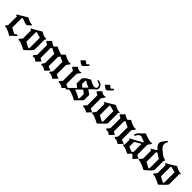

<svg xmlns="http://www.w3.org/2000/svg" viewBox="499 -2891 4936 4936"><g transform="rotate(45 2967.0 -422.5)"><path d="M511 -533Q519 -541 513 -550.5Q507 -560 498 -557H485Q462 -557 435 -564.5Q408 -572 374 -588Q348 -600 318 -619Q311 -624 304 -619L49 -467Q35 -461 46 -448Q43 -449 43 -449Q47 -442 53 -438.5Q59 -435 61 -435H69Q78 -435 83 -438Q81 -353 81 -275Q81 -198 81 -117L40 -66Q38 -63 37.5 -57.5Q37 -52 39 -49L46 -39Q52 -31 61 -34Q63 -35 75 -35Q114 -35 206 12Q224 21 244.5 32Q265 43 288 58Q298 65 306 54Q314 43 332.5 24Q351 5 380 -22Q391 -32 405 -45Q419 -58 439 -75Q446 -81 443.5 -89Q441 -97 432 -99L412 -104Q409 -104 405.5 -103.5Q402 -103 400 -100Q391 -91 380.5 -82.5Q370 -74 360 -65Q345 -67 308.5 -86.5Q272 -106 201 -144V-493Q207 -497 213.5 -499.5Q220 -502 224 -505Q258 -493 295 -480.5Q332 -468 366 -457Q382 -448 393 -448Q403 -448 425 -458Q427 -459 428 -459.5Q429 -460 434 -465V-463Z M1025 -535Q1031 -545 1025.5 -552.5Q1020 -560 1010 -557H998Q954 -557 887 -588Q874 -594 860 -601.5Q846 -609 829 -619Q825 -624 817 -619L561 -467Q554 -462 554 -457Q554 -439 587 -435H594Q593 -357 593 -285Q593 -213 593 -138L531 -66Q528 -63 527.5 -57.5Q527 -52 530 -49L536 -39Q544 -31 553 -34Q554 -35 566 -35Q587 -35 623.5 -23Q660 -11 709 12Q726 19 747.5 30.5Q769 42 800 59Q809 63 817 57Q826 47 836.5 37Q847 27 859 18Q866 9 875 1.5Q884 -6 893 -15V-14Q946 -63 974 -96Q1002 -129 1008 -144V-514ZM887 -81 870 -65Q854 -69 816 -89Q778 -109 714 -144V-493Q720 -497 726 -499.5Q732 -502 737 -505Q739 -503 738 -505Q737 -507 753 -499Q763 -497 774 -494.5Q785 -492 798 -488Q832 -479 853 -473Q874 -467 887 -463Z M1960 -46Q1966 -53 1962.5 -60.5Q1959 -68 1949 -68Q1937 -68 1915 -77H1916Q1906 -83 1895 -87.5Q1884 -92 1873 -98Q1867 -100 1864.5 -101.5Q1862 -103 1858 -104V-442L1922 -529Q1928 -538 1922.5 -545Q1917 -552 1908 -549Q1901 -547 1893.5 -546Q1886 -545 1876 -545Q1853 -545 1820.5 -555Q1788 -565 1746 -583Q1741 -586 1723.5 -595Q1706 -604 1687 -615Q1685 -618 1680.5 -619Q1676 -620 1673 -623Q1667 -627 1659 -619L1585 -545Q1559 -546 1528 -556Q1497 -566 1456 -583Q1437 -591 1419.5 -599.5Q1402 -608 1381 -621Q1372 -626 1365 -619Q1348 -603 1331.5 -586Q1315 -569 1298 -553Q1281 -557 1262.5 -565Q1244 -573 1221 -588Q1215 -592 1204.5 -599Q1194 -606 1178 -619Q1168 -626 1160 -618L1072 -531Q1066 -525 1067 -518Q1068 -511 1075 -507Q1075 -507 1079 -503Q1085 -499 1089 -496.5Q1093 -494 1099 -491Q1109 -483 1124 -476Q1139 -469 1149 -463V-99L1086 -27Q1081 -18 1086 -11L1092 1Q1094 6 1099.5 7Q1105 8 1109 6Q1118 2 1129 2Q1144 2 1162 8Q1180 14 1198 23Q1209 31 1230 48Q1241 54 1249 46L1342 -51Q1348 -58 1344.5 -65.5Q1341 -73 1332 -73Q1326 -73 1318 -76Q1310 -79 1304 -83Q1296 -88 1285.5 -94.5Q1275 -101 1269 -104V-472Q1279 -479 1286 -486Q1293 -493 1300 -499Q1308 -495 1317.5 -490.5Q1327 -486 1333 -482L1371 -463Q1374 -462 1376 -462Q1379 -462 1381 -460Q1400 -451 1416.5 -443Q1433 -435 1442 -431V-95L1395 -25Q1393 -18 1395 -11L1402 1Q1405 6 1410 7Q1415 8 1420 6Q1428 2 1439 2Q1456 2 1474 8.5Q1492 15 1515 27V26Q1521 29 1530 35Q1539 41 1555 52Q1565 58 1573 51L1666 -46Q1672 -52 1668.5 -60Q1665 -68 1655 -68Q1648 -68 1635.5 -72.5Q1623 -77 1611 -83Q1608 -83 1602.5 -85.5Q1597 -88 1594 -89Q1588 -92 1579.5 -96.5Q1571 -101 1565 -104V-442Q1574 -455 1583.5 -468Q1593 -481 1601 -494Q1626 -481 1642 -474Q1658 -467 1670 -461Q1674 -459 1676 -459Q1679 -459 1681 -457Q1698 -448 1712.5 -441.5Q1727 -435 1736 -431V-95L1689 -25Q1685 -18 1689 -11L1696 1Q1702 12 1713 6Q1721 2 1733 2Q1748 2 1766.5 8.5Q1785 15 1808 27V26Q1814 29 1823.5 35Q1833 41 1848 52Q1858 58 1867 51Z M2293 -844Q2297 -848 2296.5 -853.5Q2296 -859 2292 -862L2283 -872Q2275 -879 2265 -873Q2253 -862 2241.5 -850Q2230 -838 2218 -826Q2209 -826 2186 -842L2187 -841Q2178 -850 2173.5 -853.5Q2169 -857 2164 -861Q2158 -866 2152 -870.5Q2146 -875 2140 -879Q2132 -885 2124 -876L2045 -798Q2034 -787 2046 -778Q2129 -716 2151 -716Q2171 -716 2192 -738L2267 -813ZM2296 -46Q2303 -52 2299 -60Q2295 -68 2285 -68Q2269 -68 2250 -81Q2237 -88 2227 -94.5Q2217 -101 2210 -104V-473L2276 -563Q2283 -571 2276 -579Q2269 -587 2259 -583Q2241 -575 2221 -575Q2205 -575 2185 -581Q2165 -587 2149 -597Q2144 -599 2136.5 -604Q2129 -609 2119 -618Q2109 -626 2101 -618L2012 -531Q2006 -525 2007.5 -518Q2009 -511 2016 -507Q2016 -507 2019 -503Q2025 -499 2029 -496Q2033 -493 2039 -491Q2051 -485 2065 -477Q2079 -469 2090 -463V-99L2028 -27Q2020 -18 2026 -11L2033 1Q2036 6 2040.5 7Q2045 8 2050 6Q2058 2 2069 2Q2085 2 2103 8.5Q2121 15 2145 27V26Q2151 29 2160.5 35Q2170 41 2185 52Q2195 58 2204 51Z M2883 -620Q2883 -660 2851 -700Q2835 -721 2811 -733Q2787 -745 2759 -750Q2750 -755 2738 -755Q2734 -755 2730.5 -754.5Q2727 -754 2722 -753Q2712 -750 2711 -740Q2710 -730 2719 -727Q2756 -712 2778.5 -703Q2801 -694 2807 -689Q2835 -668 2843 -614Q2843 -593 2824 -578Q2815 -569 2801.5 -564Q2788 -559 2774 -554Q2730 -555 2655 -592Q2641 -599 2625 -607Q2609 -615 2590 -628Q2583 -633 2576 -628L2461 -563L2388 -486L2387 -305Q2387 -302 2388.5 -299Q2390 -296 2391 -294Q2413 -278 2434.5 -260Q2456 -242 2476 -226L2278 -26Q2269 -17 2278 -8L2287 1Q2294 11 2304 2L2362 -49Q2394 -48 2432.5 -37.5Q2471 -27 2518 -7Q2535 -1 2555 10.5Q2575 22 2601 35L2635 53Q2638 55 2643 54Q2648 53 2650 51L2819 -120Q2821 -120 2822.5 -123Q2824 -126 2824 -128V-315Q2824 -322 2818 -326Q2790 -346 2761.5 -365.5Q2733 -385 2704 -405Q2735 -435 2758.5 -459Q2782 -483 2811 -514Q2845 -531 2864 -557.5Q2883 -584 2883 -620ZM2679 -440 2566 -326Q2546 -342 2530.5 -356.5Q2515 -371 2495 -387V-506Q2501 -509 2504.5 -512Q2508 -515 2514 -518Q2517 -515 2524 -510.5Q2531 -506 2546 -499Q2555 -493 2566 -487.5Q2577 -482 2591 -475Q2617 -462 2639.5 -453.5Q2662 -445 2679 -440ZM2709 -80 2686 -58Q2653 -79 2621.5 -96Q2590 -113 2557 -127Q2530 -139 2508 -146Q2486 -153 2466 -155Q2488 -178 2506.5 -196.5Q2525 -215 2543 -232.5Q2561 -250 2579 -268Q2597 -286 2618 -307Q2642 -290 2664 -271.5Q2686 -253 2709 -236Z M3181 -844Q3185 -848 3184.5 -853.5Q3184 -859 3180 -862L3171 -872Q3163 -879 3153 -873Q3141 -862 3129.5 -850Q3118 -838 3106 -826Q3097 -826 3074 -842L3075 -841Q3066 -850 3061.5 -853.5Q3057 -857 3052 -861Q3046 -866 3040 -870.5Q3034 -875 3028 -879Q3020 -885 3012 -876L2933 -798Q2922 -787 2934 -778Q3017 -716 3039 -716Q3059 -716 3080 -738L3155 -813ZM3184 -46Q3191 -52 3187 -60Q3183 -68 3173 -68Q3157 -68 3138 -81Q3125 -88 3115 -94.5Q3105 -101 3098 -104V-473L3164 -563Q3171 -571 3164 -579Q3157 -587 3147 -583Q3129 -575 3109 -575Q3093 -575 3073 -581Q3053 -587 3037 -597Q3032 -599 3024.5 -604Q3017 -609 3007 -618Q2997 -626 2989 -618L2900 -531Q2894 -525 2895.5 -518Q2897 -511 2904 -507Q2904 -507 2907 -503Q2913 -499 2917 -496Q2921 -493 2927 -491Q2939 -485 2953 -477Q2967 -469 2978 -463V-99L2916 -27Q2908 -18 2914 -11L2921 1Q2924 6 2928.5 7Q2933 8 2938 6Q2946 2 2957 2Q2973 2 2991 8.5Q3009 15 3033 27V26Q3039 29 3048.5 35Q3058 41 3073 52Q3083 58 3092 51Z M3696 -535Q3702 -545 3696.5 -552.5Q3691 -560 3681 -557H3669Q3625 -557 3558 -588Q3545 -594 3531 -601.5Q3517 -609 3500 -619Q3496 -624 3488 -619L3232 -467Q3225 -462 3225 -457Q3225 -439 3258 -435H3265Q3264 -357 3264 -285Q3264 -213 3264 -138L3202 -66Q3199 -63 3198.5 -57.5Q3198 -52 3201 -49L3207 -39Q3215 -31 3224 -34Q3225 -35 3237 -35Q3258 -35 3294.5 -23Q3331 -11 3380 12Q3397 19 3418.5 30.5Q3440 42 3471 59Q3480 63 3488 57Q3497 47 3507.5 37Q3518 27 3530 18Q3537 9 3546 1.5Q3555 -6 3564 -15V-14Q3617 -63 3645 -96Q3673 -129 3679 -144V-514ZM3558 -81 3541 -65Q3525 -69 3487 -89Q3449 -109 3385 -144V-493Q3391 -497 3397 -499.5Q3403 -502 3408 -505Q3410 -503 3409 -505Q3408 -507 3424 -499Q3434 -497 3445 -494.5Q3456 -492 3469 -488Q3503 -479 3524 -473Q3545 -467 3558 -463Z M4331 -46Q4338 -52 4334.5 -60Q4331 -68 4321 -68Q4315 -68 4302.5 -72.5Q4290 -77 4277 -83Q4274 -83 4268 -85.5Q4262 -88 4259 -89Q4254 -92 4245 -96.5Q4236 -101 4230 -104V-442L4294 -529Q4300 -538 4295 -545Q4290 -552 4280 -549Q4274 -547 4266.5 -546Q4259 -545 4250 -545Q4226 -545 4193 -555Q4160 -565 4119 -583Q4114 -586 4096.5 -595Q4079 -604 4059 -615Q4056 -618 4046 -623Q4039 -627 4031 -619Q4017 -604 4001.5 -589.5Q3986 -575 3972 -561Q3939 -566 3887 -593Q3879 -597 3868 -603Q3857 -609 3844 -619Q3835 -626 3826 -618L3738 -531Q3732 -525 3733 -518Q3734 -511 3742 -507Q3740 -507 3744 -503Q3750 -499 3754.5 -496Q3759 -493 3765 -491Q3776 -485 3790.5 -477Q3805 -469 3815 -463V-99L3752 -27Q3745 -18 3751 -11L3758 1Q3760 6 3765.5 7Q3771 8 3776 6Q3783 2 3795 2Q3810 2 3828 8Q3846 14 3864 23Q3871 28 3878.5 34Q3886 40 3897 48Q3907 55 3915 46L4009 -51Q4015 -57 4011 -65Q4007 -73 3998 -73Q3992 -73 3984 -76Q3976 -79 3970 -83Q3963 -88 3952 -94.5Q3941 -101 3936 -104V-474Q3944 -482 3950 -488Q3956 -494 3964 -500L4006 -479L4036 -463Q4057 -452 4075 -444.5Q4093 -437 4108 -431V-95L4062 -25Q4057 -18 4062 -11L4068 1Q4071 6 4076.5 7Q4082 8 4086 6Q4093 2 4105 2Q4120 2 4139 8.5Q4158 15 4182 27V26Q4188 29 4196.5 35Q4205 41 4222 52Q4230 58 4239 51Z M4872 -46Q4878 -53 4875 -60.5Q4872 -68 4863 -68Q4845 -68 4827 -81H4828Q4814 -89 4805 -95Q4796 -101 4787 -104V-473L4853 -563Q4859 -571 4852.5 -578.5Q4846 -586 4837 -583Q4831 -580 4822.5 -579Q4814 -578 4802 -578Q4774 -578 4735 -586.5Q4696 -595 4649 -612Q4632 -618 4610.5 -626.5Q4589 -635 4561 -646Q4559 -648 4554.5 -646.5Q4550 -645 4547 -643L4461 -558Q4449 -548 4439 -540Q4429 -532 4423 -526Q4382 -483 4359 -423Q4357 -419 4359.5 -413.5Q4362 -408 4366 -406Q4370 -403 4372 -403Q4376 -403 4378 -403Q4391 -403 4408 -417Q4425 -463 4446 -482Q4459 -495 4478.5 -503Q4498 -511 4518 -514Q4555 -501 4592 -489Q4629 -477 4666 -463Q4666 -454 4666.5 -448.5Q4667 -443 4667 -434L4353 -266Q4351 -264 4349 -260Q4347 -256 4347 -254Q4347 -246 4355 -241Q4363 -236 4372 -234H4373Q4373 -210 4373 -188Q4373 -166 4372 -150Q4371 -132 4371 -110Q4371 -89 4371 -65L4350 -45Q4346 -41 4345.5 -36Q4345 -31 4347 -27L4353 -18Q4360 -9 4370 -13Q4379 -15 4388 -15Q4405 -15 4431.5 -7Q4458 1 4494 17Q4551 40 4577 55Q4584 60 4589.5 57Q4595 54 4597 47Q4599 41 4629 13Q4630 11 4641 -1Q4652 -13 4671 -29Q4695 -23 4728 11Q4733 17 4740.5 27Q4748 37 4758 49Q4763 54 4768.5 54.5Q4774 55 4779 51ZM4666 -95Q4664 -89 4661 -86Q4658 -83 4655 -78Q4649 -73 4642.5 -66.5Q4636 -60 4630 -55Q4617 -57 4584.5 -70Q4552 -83 4493 -110V-282L4666 -381Q4665 -307 4665.5 -236.5Q4666 -166 4666 -95Z M5392 -497Q5397 -502 5394.5 -509.5Q5392 -517 5382 -518Q5358 -520 5333.5 -528.5Q5309 -537 5286 -552H5287Q5281 -557 5258 -572.5Q5235 -588 5198 -618Q5171 -640 5148.5 -659.5Q5126 -679 5113 -695Q5098 -715 5089 -737.5Q5080 -760 5080 -784Q5080 -786 5080 -788Q5080 -792 5081 -798Q5081 -824 5088 -842Q5095 -860 5110 -883Q5116 -892 5111 -900Q5106 -908 5096 -906L5072 -901Q5052 -873 5036.5 -849.5Q5021 -826 5010 -811Q5001 -798 4995.5 -790Q4990 -782 4989 -780Q4966 -744 4966 -728Q4966 -669 5004 -623H5003Q5012 -609 5028.5 -593.5Q5045 -578 5072 -554L4928 -467Q4921 -462 4921 -457Q4921 -439 4954 -435H4961Q4960 -357 4960 -285Q4960 -213 4960 -138L4898 -66Q4895 -63 4894.5 -57.5Q4894 -52 4897 -49L4903 -39Q4911 -31 4920 -34Q4921 -35 4933 -35Q4966 -35 5028 -9Q5061 3 5096.5 20.5Q5132 38 5165 55Q5168 58 5173.5 57.5Q5179 57 5181 54Q5218 25 5255 -9Q5274 -26 5290.5 -41.5Q5307 -57 5326 -72Q5332 -80 5339 -89Q5346 -98 5352 -106Q5358 -114 5363.5 -123Q5369 -132 5375 -140V-474ZM5254 -81 5237 -65Q5221 -69 5183 -89Q5145 -109 5081 -144V-493Q5090 -499 5097 -502.5Q5104 -506 5113 -512Q5128 -501 5137.5 -494Q5147 -487 5158 -480Q5160 -478 5162.5 -476.5Q5165 -475 5167 -473Q5220 -437 5254 -421Z M5919 -535Q5925 -545 5919.5 -552.5Q5914 -560 5904 -557H5892Q5848 -557 5781 -588Q5768 -594 5754 -601.5Q5740 -609 5723 -619Q5719 -624 5711 -619L5455 -467Q5448 -462 5448 -457Q5448 -439 5481 -435H5488Q5487 -357 5487 -285Q5487 -213 5487 -138L5425 -66Q5422 -63 5421.5 -57.5Q5421 -52 5424 -49L5430 -39Q5438 -31 5447 -34Q5448 -35 5460 -35Q5481 -35 5517.5 -23Q5554 -11 5603 12Q5620 19 5641.5 30.5Q5663 42 5694 59Q5703 63 5711 57Q5720 47 5730.5 37Q5741 27 5753 18Q5760 9 5769 1.5Q5778 -6 5787 -15V-14Q5840 -63 5868 -96Q5896 -129 5902 -144V-514ZM5781 -81 5764 -65Q5748 -69 5710 -89Q5672 -109 5608 -144V-493Q5614 -497 5620 -499.5Q5626 -502 5631 -505Q5633 -503 5632 -505Q5631 -507 5647 -499Q5657 -497 5668 -494.5Q5679 -492 5692 -488Q5726 -479 5747 -473Q5768 -467 5781 -463Z"/></g></svg>

Font: MM Taunggyi
Style: Regular
Weight: 400
Designer: Khon Soe Zaw Thu
Version: Version 1.00 July 18, 2016, initial release